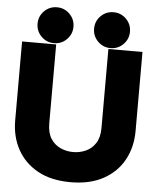

<svg xmlns="http://www.w3.org/2000/svg" viewBox="-61 -975 846 1041"><g transform="rotate(5 362.0 -455.0)"><path d="M219.7 -722.7V-293Q219.7 -241.7 240 -210.2Q260.3 -178.7 292.7 -164.1Q325.2 -149.4 361.8 -149.4Q398.4 -149.4 430.9 -164.1Q463.4 -178.7 483.6 -210.2Q503.9 -241.7 503.9 -293V-722.7H689.5V-293Q689.5 -205.1 651.6 -135.5Q613.8 -65.9 540.5 -25.6Q467.3 14.6 361.8 14.6Q256.3 14.6 183.3 -25.6Q110.4 -65.9 72.3 -135.5Q34.2 -205.1 34.2 -293V-722.7ZM417 -826.2Q417 -866.7 445.6 -895.3Q474.1 -923.8 514.6 -923.8Q555.2 -923.8 583.7 -895.3Q612.3 -866.7 612.3 -826.2Q612.3 -785.6 583.7 -757.1Q555.2 -728.5 514.6 -728.5Q474.1 -728.5 445.6 -757.1Q417 -785.6 417 -826.2ZM109.4 -826.2Q109.4 -866.7 137.9 -895.3Q166.5 -923.8 207 -923.8Q247.6 -923.8 276.1 -895.3Q304.7 -866.7 304.7 -826.2Q304.7 -785.6 276.1 -757.1Q247.6 -728.5 207 -728.5Q166.5 -728.5 137.9 -757.1Q109.4 -785.6 109.4 -826.2Z"/></g></svg>

Font: Giphurs Black
Style: Regular
Weight: 900
Version: Version 0.920; ttfautohint (v1.8.4.7-5d5b)